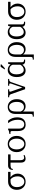

<svg xmlns="http://www.w3.org/2000/svg" viewBox="2322 -3088 1027 5710"><g transform="rotate(-90 2835.0 -233.5)"><path d="M444.8 -226.1Q444.8 -293.5 421.1 -347.4Q397.5 -401.4 355 -433.1H298.8Q212.4 -433.1 168.7 -382.8Q125 -332.5 125 -246.1Q125 -147.9 169.7 -85.9Q214.4 -23.9 285.2 -23.9Q356 -23.9 400.4 -80.3Q444.8 -136.7 444.8 -226.1ZM43.9 -246.1Q43.9 -361.3 112.3 -433.6Q180.7 -505.9 292 -505.9H579.1V-433.1H418.9Q470.2 -394.5 498 -341.6Q525.9 -288.6 525.9 -226.1Q525.9 -120.1 458.7 -52.5Q391.6 15.1 285.2 15.1Q178.7 15.1 111.3 -58.1Q43.9 -131.3 43.9 -246.1Z M925.8 -147Q925.8 -83.5 944.8 -56.2Q963.9 -28.8 999 -28.8Q1030.3 -28.8 1069.8 -46.9L1078.6 -13.2Q1036.1 3.9 1013.2 9Q990.2 14.2 966.8 14.2Q911.6 14.2 882.3 -23.7Q853 -61.5 853 -126V-433.1H772.9Q714.4 -433.1 689.5 -415Q664.6 -397 664.6 -360.8L636.7 -368.2Q636.7 -435.1 671.6 -470.5Q706.5 -505.9 766.6 -505.9H1097.7V-433.1H925.8Z M1566.4 -251Q1566.4 -350.1 1521.7 -413.1Q1477.1 -476.1 1406.7 -476.1Q1335.9 -476.1 1291.3 -413.1Q1246.6 -350.1 1246.6 -251Q1246.6 -151.4 1291.3 -88.1Q1335.9 -24.9 1406.7 -24.9Q1477.5 -24.9 1522 -88.1Q1566.4 -151.4 1566.4 -251ZM1165.5 -251Q1165.5 -367.7 1232.9 -441.9Q1300.3 -516.1 1406.7 -516.1Q1513.2 -516.1 1580.3 -442.1Q1647.5 -368.2 1647.5 -251Q1647.5 -133.8 1580.3 -59.3Q1513.2 15.1 1406.7 15.1Q1300.3 15.1 1232.9 -59.3Q1165.5 -133.8 1165.5 -251Z M2200.2 -238.8Q2200.2 -183.6 2188.5 -139.9Q2176.8 -96.2 2156.7 -67.4Q2136.7 -38.6 2108.6 -19.5Q2080.6 -0.5 2049.8 7.8Q2019 16.1 1984.4 16.1Q1889.2 16.1 1840.8 -41Q1792.5 -98.1 1792.5 -209V-368.2Q1792.5 -386.2 1791.5 -397Q1790.5 -407.7 1786.9 -416.3Q1783.2 -424.8 1778.3 -428.5Q1773.4 -432.1 1762.5 -434.3Q1751.5 -436.5 1739.5 -436Q1727.5 -435.5 1706.5 -434.1V-466.8Q1760.7 -472.7 1786.9 -480.7Q1813 -488.8 1835.4 -505.9H1865.2V-173.8Q1865.2 -135.3 1876 -106Q1886.7 -76.7 1904.8 -59.6Q1922.9 -42.5 1944.8 -34.2Q1966.8 -25.9 1991.2 -25.9Q2053.7 -25.9 2090.6 -74Q2127.4 -122.1 2127.4 -224.1Q2127.4 -380.4 2027.3 -505.9H2100.6Q2200.2 -388.2 2200.2 -238.8Z M2300.3 -278.8Q2300.3 -396 2356.2 -456.1Q2412.1 -516.1 2509.3 -516.1Q2611.3 -516.1 2675.8 -441.9Q2740.2 -367.7 2740.2 -251Q2740.2 -128.4 2683.3 -56.6Q2626.5 15.1 2529.3 15.1Q2432.1 15.1 2373.5 -59.1V258.8L2221.2 259.8V227.1H2253.4Q2275.9 227.1 2288.1 211.9Q2300.3 196.8 2300.3 168.9ZM2373.5 -129.9Q2391.6 -83.5 2425.3 -58.8Q2459 -34.2 2505.4 -34.2Q2576.2 -34.2 2617.7 -89.6Q2659.2 -145 2659.2 -246.1Q2659.2 -348.6 2617.4 -412.4Q2575.7 -476.1 2509.3 -476.1Q2447.8 -476.1 2410.6 -426.5Q2373.5 -377 2373.5 -278.8Z M2891.1 -415Q2881.3 -442.9 2863.5 -458Q2845.7 -473.1 2823.2 -473.1H2796.4V-505.9H3032.2V-473.1H2995.1Q2972.7 -473.1 2966.1 -458Q2959.5 -442.9 2969.2 -415L3085.9 -82L3202.1 -415Q3211.9 -442.9 3205.3 -458Q3198.7 -473.1 3176.3 -473.1H3139.2V-505.9H3342.3V-473.1H3314.9Q3292.5 -473.1 3274.7 -458Q3256.8 -442.9 3247.1 -415L3102.1 0H3036.1Z M3770 -727.1 3776.9 -708 3661.1 -603H3622.1L3702.1 -727.1ZM3397.9 -250Q3397.9 -372.6 3454.8 -444.3Q3511.7 -516.1 3608.9 -516.1Q3714.8 -516.1 3771 -433.1L3794.9 -505.9H3837.9V-89.8Q3837.9 -62 3853 -47.1Q3868.2 -32.2 3896 -32.2H3916V1H3860.8Q3823.7 1 3797.6 -22.2Q3771.5 -45.4 3766.1 -81.1Q3732.4 -35.2 3687.7 -10Q3643.1 15.1 3591.8 15.1Q3501.5 15.1 3449.7 -54.4Q3397.9 -124 3397.9 -250ZM3479 -257.8Q3479 -154.3 3514.4 -97.2Q3549.8 -40 3610.8 -40Q3657.2 -40 3697 -66.4Q3736.8 -92.8 3765.1 -143.1V-371.1Q3747.1 -417.5 3713.1 -442.1Q3679.2 -466.8 3632.8 -466.8Q3562 -466.8 3520.5 -411.9Q3479 -356.9 3479 -257.8Z M3996.6 -278.8Q3996.6 -396 4052.5 -456.1Q4108.4 -516.1 4205.6 -516.1Q4307.6 -516.1 4372.1 -441.9Q4436.5 -367.7 4436.5 -251Q4436.5 -128.4 4379.6 -56.6Q4322.8 15.1 4225.6 15.1Q4128.4 15.1 4069.8 -59.1V258.8L3917.5 259.8V227.1H3949.7Q3972.2 227.1 3984.4 211.9Q3996.6 196.8 3996.6 168.9ZM4069.8 -129.9Q4087.9 -83.5 4121.6 -58.8Q4155.3 -34.2 4201.7 -34.2Q4272.5 -34.2 4314 -89.6Q4355.5 -145 4355.5 -246.1Q4355.5 -348.6 4313.7 -412.4Q4272 -476.1 4205.6 -476.1Q4144 -476.1 4106.9 -426.5Q4069.8 -377 4069.8 -278.8Z M4524.4 -250Q4524.4 -372.6 4581.3 -444.3Q4638.2 -516.1 4735.4 -516.1Q4841.3 -516.1 4897.5 -433.1L4921.4 -505.9H4964.4V-89.8Q4964.4 -62 4979.5 -47.1Q4994.6 -32.2 5022.5 -32.2H5042.5V1H4987.3Q4950.2 1 4924.1 -22.2Q4897.9 -45.4 4892.6 -81.1Q4858.9 -35.2 4814.2 -10Q4769.5 15.1 4718.3 15.1Q4627.9 15.1 4576.2 -54.4Q4524.4 -124 4524.4 -250ZM4605.5 -257.8Q4605.5 -154.3 4640.9 -97.2Q4676.3 -40 4737.3 -40Q4783.7 -40 4823.5 -66.4Q4863.3 -92.8 4891.6 -143.1V-371.1Q4873.5 -417.5 4839.6 -442.1Q4805.7 -466.8 4759.3 -466.8Q4688.5 -466.8 4647 -411.9Q4605.5 -356.9 4605.5 -257.8Z M5502 -226.1Q5502 -293.5 5478.3 -347.4Q5454.6 -401.4 5412.1 -433.1H5356Q5269.5 -433.1 5225.8 -382.8Q5182.1 -332.5 5182.1 -246.1Q5182.1 -147.9 5226.8 -85.9Q5271.5 -23.9 5342.3 -23.9Q5413.1 -23.9 5457.5 -80.3Q5502 -136.7 5502 -226.1ZM5101.1 -246.1Q5101.1 -361.3 5169.4 -433.6Q5237.8 -505.9 5349.1 -505.9H5636.2V-433.1H5476.1Q5527.3 -394.5 5555.2 -341.6Q5583 -288.6 5583 -226.1Q5583 -120.1 5515.9 -52.5Q5448.7 15.1 5342.3 15.1Q5235.8 15.1 5168.5 -58.1Q5101.1 -131.3 5101.1 -246.1Z"/></g></svg>

Font: LT Superior Serif
Style: Regular
Weight: 400
Designer: Daniel Lyons
Foundry: LyonsType
Version: Version 2.120;FEAKit 1.0